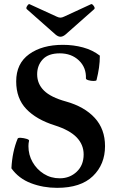

<svg xmlns="http://www.w3.org/2000/svg" viewBox="-20 -892 564 925"><path d="M255 13Q188 13 129 -9.5Q70 -32 35 -81Q39 -161 65 -224Q67 -229 81 -228Q95 -227 108 -223Q121 -219 120 -214Q117 -202 117 -188Q117 -146 137 -111Q157 -76 191 -54.5Q225 -33 268 -33Q316 -33 349.5 -64.5Q383 -96 383 -148Q383 -195 349.5 -230Q316 -265 244 -288Q155 -316 106.5 -367Q58 -418 58 -500Q58 -586 120.5 -631Q183 -676 283 -676Q334 -676 380 -663.5Q426 -651 461 -624Q461 -594 457 -566Q453 -538 445 -506Q444 -502 431 -502Q418 -502 406 -505.5Q394 -509 394 -514Q396 -567 360 -601Q324 -635 268 -635Q213 -635 186 -606Q159 -577 159 -534Q159 -488 192 -455.5Q225 -423 298 -403Q387 -378 436.5 -324Q486 -270 486 -188Q486 -100 427.5 -43.5Q369 13 255 13ZM271 -715Q260 -715 247 -726L109 -848Q104 -853 111 -863.5Q118 -874 122 -872L253 -812Q263 -807 271 -807Q279 -807 289 -812L419 -872Q424 -874 431.5 -863.5Q439 -853 434 -848L296 -726Q283 -715 271 -715Z"/></svg>

Font: Junicode
Style: Bold
Weight: 700
Designer: Peter S. Baker
Version: Version 2.100; ttfautohint (v1.8.4)